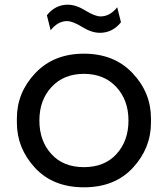

<svg xmlns="http://www.w3.org/2000/svg" viewBox="-20 -781 716 819"><path d="M406 -641Q371 -641 330.5 -666Q290 -691 266 -691Q227 -691 196 -652L180 -716Q216 -761 269 -761Q304 -761 344.5 -736Q385 -711 409 -711Q449 -711 480 -750L496 -686Q460 -641 406 -641ZM52 -258V-276Q52 -386 130.5 -469Q209 -552 338 -552Q467 -552 545.5 -469Q624 -386 624 -276V-258Q624 -149 547 -65.5Q470 18 338 18Q206 18 129 -65.5Q52 -149 52 -258ZM199 -124Q250 -68 338 -68Q426 -68 477 -124Q528 -180 528 -267Q528 -354 476 -410Q424 -466 338 -466Q252 -466 200 -410Q148 -354 148 -267Q148 -180 199 -124Z"/></svg>

Font: Sora
Style: Regular
Weight: 400
Designer: Jonathan Barnbrook, Julián Moncada
Foundry: Barnbrook Fonts
Version: Version 2.000